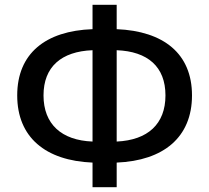

<svg xmlns="http://www.w3.org/2000/svg" viewBox="-20 -770 874 803"><path d="M468 -560C598 -555 672 -491 672 -371C672 -251 598 -184 468 -178ZM367 -178C237 -183 162 -251 162 -371C162 -491 237 -555 367 -560ZM468 -750H367V-648C170 -641 52 -546 52 -371C52 -196 170 -98 367 -90V13H468V-90C664 -98 783 -196 783 -371C783 -546 664 -640 468 -648Z"/></svg>

Font: Source Han Sans KR Medium
Style: Regular
Weight: 500
Designer: Ryoko NISHIZUKA (kana & ideographs); Paul D. Hunt (Latin, Greek & Cyrillic); Wenlong ZHANG (bopomofo); Sandoll Communica
Foundry: Adobe Systems Incorporated
Version: Version 1.001;PS 1.001;hotconv 1.0.78;makeotf.lib2.5.61930